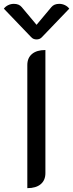

<svg xmlns="http://www.w3.org/2000/svg" viewBox="-52 -969 380 998"><path d="M90 -631Q90 -668 114.5 -688.5Q139 -709 184 -709V-69Q184 -32 159.5 -11.5Q135 9 90 9ZM215 -932Q229 -949 256 -949Q271 -949 285 -942.5Q299 -936 308 -924L167 -777Q156 -764 138 -764Q120 -764 109 -777L-32 -924Q-23 -936 -9 -942.5Q5 -949 20 -949Q47 -949 61 -932L138 -840Z"/></svg>

Font: K2D
Style: Regular
Weight: 400
Version: Version 1.000; ttfautohint (v1.6)